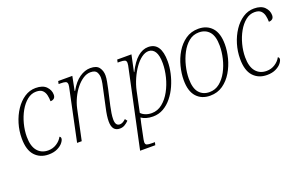

<svg xmlns="http://www.w3.org/2000/svg" viewBox="-89 -949 2526 1593"><g transform="rotate(-20 1173.5 -153.0)"><path d="M202 10Q127 10 81.5 -39.5Q36 -89 36 -191Q36 -258 55 -321Q74 -384 108 -435Q142 -486 187.5 -516Q233 -546 286 -546Q349 -546 379.5 -514.5Q410 -483 410 -443Q410 -421 398 -410.5Q386 -400 366 -400Q366 -427 360 -454Q354 -481 336 -498.5Q318 -516 280 -516Q237 -516 200.5 -486.5Q164 -457 137 -409Q110 -361 95 -303.5Q80 -246 80 -190Q80 -107 115 -65Q150 -23 210 -23Q251 -23 284.5 -44.5Q318 -66 335 -98Q346 -93 346 -80Q346 -65 329.5 -43.5Q313 -22 280.5 -6Q248 10 202 10Z M830 10Q762 10 762 -77Q762 -101 766 -129.5Q770 -158 778 -193L807 -328Q815 -361 820.5 -390.5Q826 -420 826 -441Q826 -467 813.5 -490Q801 -513 758 -513Q726 -513 694 -492.5Q662 -472 633.5 -437Q605 -402 584 -358Q563 -314 553 -268L496 0H455L546 -432Q554 -466 554 -479Q554 -500 540 -505.5Q526 -511 496 -511H478L483 -536H608L583 -411H587Q626 -481 673.5 -513.5Q721 -546 769 -546Q825 -546 846.5 -516Q868 -486 868 -446Q868 -422 862 -391.5Q856 -361 850 -332L819 -195Q812 -163 807.5 -134Q803 -105 803 -80Q803 -23 842 -23Q867 -23 895 -50L910 -30Q892 -12 873 -1Q854 10 830 10Z M924 240 1067 -431Q1071 -447 1073 -459.5Q1075 -472 1075 -480Q1075 -500 1061.5 -505.5Q1048 -511 1017 -511H999L1004 -536H1130L1099 -390H1102Q1142 -470 1186.5 -508Q1231 -546 1280 -546Q1393 -546 1393 -379Q1393 -329 1381 -275Q1369 -221 1346.5 -170.5Q1324 -120 1291 -79Q1258 -38 1216 -14Q1174 10 1123 10Q1090 10 1064 2Q1038 -6 1021 -18Q1018 -5 1015.5 6.5Q1013 18 1010 30L989 132Q986 146 983 161Q980 176 980 185Q980 205 993.5 210Q1007 215 1039 215H1064L1058 240ZM1123 -20Q1175 -20 1217 -54Q1259 -88 1288.5 -142Q1318 -196 1333.5 -258.5Q1349 -321 1349 -378Q1349 -448 1328 -480.5Q1307 -513 1271 -513Q1241 -513 1209.5 -490Q1178 -467 1150 -427.5Q1122 -388 1100 -338.5Q1078 -289 1067 -237L1029 -56Q1043 -40 1068 -30Q1093 -20 1123 -20Z M1628 10Q1553 10 1508.5 -39Q1464 -88 1464 -186Q1464 -244 1480 -307Q1496 -370 1528.5 -424Q1561 -478 1609.5 -512Q1658 -546 1723 -546Q1798 -546 1842.5 -497Q1887 -448 1887 -350Q1887 -292 1871 -229.5Q1855 -167 1822.5 -112.5Q1790 -58 1741.5 -24Q1693 10 1628 10ZM1633 -20Q1684 -20 1723 -51.5Q1762 -83 1789 -133.5Q1816 -184 1829.5 -242Q1843 -300 1843 -353Q1843 -438 1809 -477Q1775 -516 1717 -516Q1666 -516 1627.5 -484.5Q1589 -453 1562.5 -402.5Q1536 -352 1522 -294Q1508 -236 1508 -183Q1508 -98 1542 -59Q1576 -20 1633 -20Z M2130 10Q2055 10 2009.5 -39.5Q1964 -89 1964 -191Q1964 -258 1983 -321Q2002 -384 2036 -435Q2070 -486 2115.5 -516Q2161 -546 2214 -546Q2277 -546 2307.5 -514.5Q2338 -483 2338 -443Q2338 -421 2326 -410.5Q2314 -400 2294 -400Q2294 -427 2288 -454Q2282 -481 2264 -498.5Q2246 -516 2208 -516Q2165 -516 2128.5 -486.5Q2092 -457 2065 -409Q2038 -361 2023 -303.5Q2008 -246 2008 -190Q2008 -107 2043 -65Q2078 -23 2138 -23Q2179 -23 2212.5 -44.5Q2246 -66 2263 -98Q2274 -93 2274 -80Q2274 -65 2257.5 -43.5Q2241 -22 2208.5 -6Q2176 10 2130 10Z"/></g></svg>

Font: Noto Serif SemiCondensed ExtraLight
Style: Italic
Weight: 200
Width: 4
Italic angle: -12°
Designer: Monotype Design Team
Foundry: Monotype Imaging Inc.
Version: Version 2.013